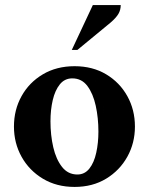

<svg xmlns="http://www.w3.org/2000/svg" viewBox="-20 -727 587 757"><path d="M274 10Q203 10 149 -22.5Q95 -55 65 -109Q35 -163 35 -228Q35 -294 65 -348Q95 -402 149 -434Q203 -466 274 -466Q345 -466 398.5 -434Q452 -402 482 -348Q512 -294 512 -228Q512 -163 482 -109Q452 -55 398.5 -22.5Q345 10 274 10ZM285 -39Q314 -39 332.5 -62.5Q351 -86 359.5 -125Q368 -164 368 -208Q368 -262 357.5 -310Q347 -358 324.5 -388Q302 -418 265 -418Q235 -418 216 -394.5Q197 -371 188 -332.5Q179 -294 179 -249Q179 -194 190 -146.5Q201 -99 224.5 -69Q248 -39 285 -39ZM263 -530 346 -707H456Q456 -688 447 -672.5Q438 -657 416 -638L285 -530Z"/></svg>

Font: Spectral
Style: Bold
Weight: 700
Designer: Jean-Baptiste Levee
Foundry: Production Type
Version: Version 2.001